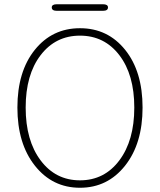

<svg xmlns="http://www.w3.org/2000/svg" viewBox="-20 -872 754 905"><path d="M357 13Q227 13 144.5 -91Q62 -195 62 -365Q62 -535 144 -637Q226 -739 357 -739Q488 -739 570 -637Q652 -535 652 -365Q652 -195 569.5 -91Q487 13 357 13ZM171.5 -116Q242 -22 357 -22Q472 -22 542.5 -116Q613 -210 613 -365Q613 -520 542.5 -612Q472 -704 357 -704Q242 -704 171.5 -612Q101 -520 101 -365Q101 -210 171.5 -116ZM248 -821Q224 -821 224 -837Q224 -852 248 -852H465Q489 -852 489 -837Q489 -821 465 -821Z"/></svg>

Font: Resource Han Rounded JP ExtraLight
Style: Regular
Weight: 250
Designer: Cyano Hao (round all glyphs); Ryoko NISHIZUKA 西塚涼子 (kana, bopomofo & ideographs); Paul D. Hunt (Latin, Greek & Cyrillic)
Foundry: Cyano Hao
Version: 0.990